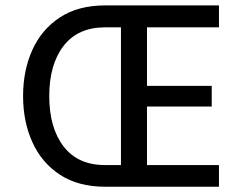

<svg xmlns="http://www.w3.org/2000/svg" viewBox="-20 -707 873 727"><path d="M536.6 -603.5V-381.8H781.7V-303.7H536.6V-82H809.1V0H377.9Q276.4 0 207.3 -45.2Q138.2 -90.3 102.8 -168.2Q67.4 -246.1 67.4 -343.3Q67.4 -440.9 102.8 -518.6Q138.2 -596.2 207.3 -641.4Q276.4 -686.5 377.9 -686.5H809.1V-603.5ZM438 -603.5H377.9Q274.9 -603.5 220.7 -533.2Q166.5 -462.9 166.5 -343.3Q166.5 -223.1 220.7 -152.6Q274.9 -82 377.9 -82H438Z"/></svg>

Font: Estedad-FD Medium
Style: Regular
Weight: 500
Designer: Amin Abedi
Version: Version 7.3